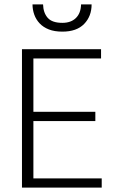

<svg xmlns="http://www.w3.org/2000/svg" viewBox="-20 -854 527 874"><path d="M80 -630H440V-588H132V-345H414V-303H132V-42H443V0H80ZM176 -834Q177 -796 197 -773Q217 -750 264 -750Q303 -750 325.5 -772Q348 -794 349 -834H397Q397 -780 363 -745Q329 -710 264 -710Q228 -710 202.5 -720Q177 -730 160.5 -747.5Q144 -765 136 -787.5Q128 -810 128 -834Z"/></svg>

Font: Ek Mukta ExtraLight
Style: Regular
Weight: 275
Designer: Girish Dalvi and Yashodeep Gholap
Foundry: Ek Type
Version: Version 2.538;PS 1.002;hotconv 16.6.51;makeotf.lib2.5.65220;